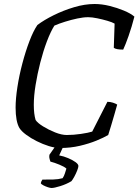

<svg xmlns="http://www.w3.org/2000/svg" viewBox="-20 -740 692 960"><path d="M280 0Q255 0 224.5 -9.5Q194 -19 164 -34Q134 -49 110.5 -66.5Q87 -84 77 -100Q58 -133 58 -202Q58 -246 67 -304.5Q76 -363 92 -423.5Q108 -484 127.5 -535Q147 -586 167 -615Q200 -640 248.5 -664Q297 -688 350.5 -704Q404 -720 453 -720Q489 -720 527.5 -710.5Q566 -701 599.5 -687Q633 -673 652 -657Q639 -606 623 -560.5Q607 -515 596 -492Q560 -492 549 -501L553 -622Q541 -629 517 -636Q493 -643 466.5 -648.5Q440 -654 421 -654Q397 -654 366.5 -647.5Q336 -641 305.5 -631.5Q275 -622 252 -612Q233 -582 214.5 -533Q196 -484 181.5 -427.5Q167 -371 158 -315.5Q149 -260 149 -216Q149 -170 158 -140Q168 -125 195.5 -108Q223 -91 255.5 -78Q288 -65 314 -65Q348 -65 385 -70.5Q422 -76 441 -82L517 -231Q531 -231 545 -226.5Q559 -222 566 -217Q560 -195 551.5 -166Q543 -137 535 -110Q527 -83 521 -65Q499 -52 462.5 -37Q426 -22 379.5 -11Q333 0 280 0ZM238 200Q231 200 219 196Q207 192 196.5 186.5Q186 181 184 176Q186 169 187 166.5Q188 164 192 158Q222 158 246.5 157.5Q271 157 293 151Q300 141 304.5 127Q309 113 312 103Q303 94 277.5 83.5Q252 73 232 68Q231 64 228 55Q225 46 227 34Q238 19 251 -0.5Q264 -20 278 -37H310L276 37Q298 41 320.5 50.5Q343 60 357.5 70.5Q372 81 372 90Q372 97 366 112.5Q360 128 351.5 143.5Q343 159 337 166Q312 181 281.5 190.5Q251 200 238 200Z"/></svg>

Font: Texturina Light
Style: Italic
Weight: 300
Italic angle: -11°
Designer: Guillermo Torres Carreño
Foundry: Omnibus-Type
Version: Version 1.002; ttfautohint (v1.8.3)